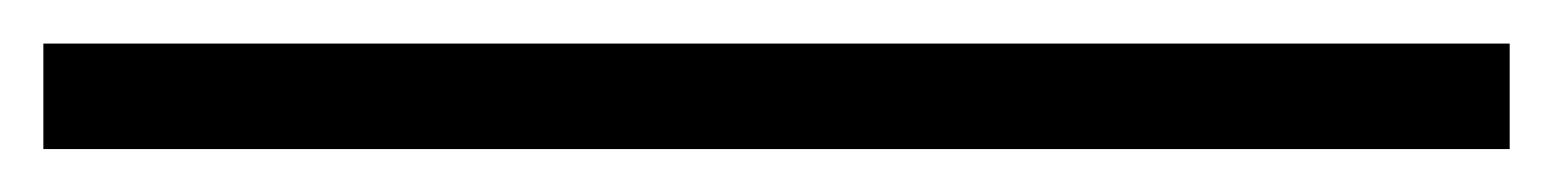

<svg xmlns="http://www.w3.org/2000/svg" viewBox="-67 53 720 89"><path d="M-46.9 73.2H632.8V122.1H-46.9Z"/></svg>

Font: Thabit
Style: Regular
Weight: 500
Designer: Regenerated by Nadim Shaikli
Foundry: MAK Alagha
Version: 0.01